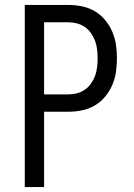

<svg xmlns="http://www.w3.org/2000/svg" viewBox="-20 -755 540 775"><path d="M80 0V-735H256Q283 -735 310.5 -729.5Q338 -724 362 -710Q386 -696 404 -674.5Q422 -653 433 -627.5Q444 -602 448 -574.5Q452 -547 452 -520Q452 -492 448 -464.5Q444 -437 433 -411.5Q422 -386 404 -364.5Q386 -343 362 -329Q338 -315 310.5 -309.5Q283 -304 256 -304H158V0ZM158 -374H256Q274 -374 291 -378.5Q308 -383 322.5 -393Q337 -403 347.5 -418Q358 -433 364 -449.5Q370 -466 372 -484Q374 -502 374 -520Q374 -537 372 -555Q370 -573 364 -589.5Q358 -606 347.5 -621Q337 -636 322.5 -646Q308 -656 291 -660.5Q274 -665 256 -665H158Z"/></svg>

Font: Iosevka SS04
Style: Regular
Weight: 400
Monospace: yes
Designer: Belleve Invis
Foundry: Belleve Invis
Version: Version 19.0.0; ttfautohint (v1.8.4)